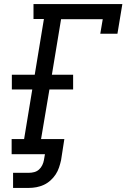

<svg xmlns="http://www.w3.org/2000/svg" viewBox="-20 -755 640 940"><path d="M44 165V91H122Q135 91 148 87.5Q161 84 171 75Q181 66 187 53.5Q193 41 195 29L200 0H37V-74H98L138 -317H38V-389H150L195 -662H144V-735H579L555 -590H471L483 -661H279L234 -389H338V-317H222L181 -74H295L279 29Q275 47 269 65Q263 83 252.5 99Q242 115 227 128.5Q212 142 194.5 150Q177 158 158.5 161.5Q140 165 122 165Z"/></svg>

Font: Iosevka Curly Slab ExObl
Style: Regular
Weight: 400
Width: 7
Italic angle: -9°
Monospace: yes
Designer: Belleve Invis
Foundry: Belleve Invis
Version: Version 11.1.0; ttfautohint (v1.8.3)